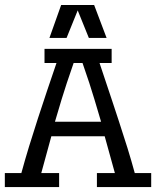

<svg xmlns="http://www.w3.org/2000/svg" viewBox="-26 -762 636 782"><path d="M428.7 -563V-505.4H379.4Q413.1 -405.8 432.4 -346.7Q451.7 -287.6 458 -269Q476.6 -212.9 493.2 -159.2Q509.8 -105.5 522.9 -57.1H589.8V0H368.7V-57.1H441.9L400.4 -207H183.1L142.1 -57.1H214.8V0H-6.3V-57.1H61Q75.2 -109.4 92.5 -166Q109.9 -222.7 128.7 -280.5Q147.5 -338.4 166.7 -395.3Q186 -452.1 204.1 -505.4H155.3V-563ZM385.7 -266.1Q376 -298.3 358.6 -357.2Q341.3 -416 310.1 -505.4H273.9Q242.7 -416 224.9 -357.2Q207 -298.3 197.8 -266.1ZM175.3 -607.4 223.1 -741.7H357.4L408.2 -607.4H335.9L290.5 -719.7L245.1 -607.4Z"/></svg>

Font: Rokkitt
Style: Regular
Weight: 400
Version: Version 1.2; ttfautohint (v1.5) -l 7 -r 28 -G 50 -x 13 -D la